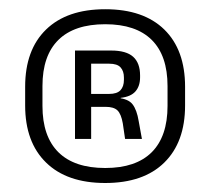

<svg xmlns="http://www.w3.org/2000/svg" viewBox="-20 -668 456 416"><path d="M208 -271.5Q125 -271.5 79.8 -315.8Q34.5 -360 34.5 -439.5V-480Q34.5 -560 79.8 -604Q125 -648 208 -648Q291 -648 336 -604Q381 -560 381 -480V-439.5Q381 -360 336 -315.8Q291 -271.5 208 -271.5ZM208 -304Q274.5 -304 308.8 -338.2Q343 -372.5 343 -438.5V-481.5Q343 -547.5 308.8 -581.5Q274.5 -615.5 208 -615.5Q141 -615.5 106.5 -581.5Q72 -547.5 72 -481.5V-438.5Q72 -372.5 106.5 -338.2Q141 -304 208 -304ZM287.5 -367H251L246 -401Q242.5 -421 234.5 -428.8Q226.5 -436.5 209 -436.5H166.5V-464.5H216.5Q233.5 -464.5 241 -472.5Q248.5 -480.5 248.5 -495V-500Q248.5 -514 241.2 -522Q234 -530 216.5 -530H165.5V-558.5H221Q253.5 -558.5 268.5 -545Q283.5 -531.5 283.5 -504.5V-500.5Q283.5 -481.5 273.5 -470Q263.5 -458.5 241.5 -456L241 -451.5L234 -456Q258 -454 267.2 -442Q276.5 -430 280.5 -405.5ZM177.5 -367H142.5V-558.5H177.5V-455V-443Z"/></svg>

Font: Anek Devanagari Medium
Style: Regular
Weight: 400
Version: Version 1.003